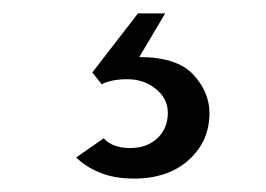

<svg xmlns="http://www.w3.org/2000/svg" viewBox="-20 -30 396 286"><path d="M179.5 236Q150.5 236 129 227.2Q107.5 218.5 93.5 204.5L134.5 176Q147.5 190.5 174 190.5Q199 190.5 214.5 175.8Q230 161 230 138Q230 117 212.2 102.5Q194.5 88 169.5 88Q146.5 88 131.5 95.5L117.5 78L185.5 -10H226L187.5 55Q243.5 55 267.8 81Q292 107 292 138.5Q292 180.5 261.2 208.2Q230.5 236 179.5 236Z"/></svg>

Font: Overpass Light
Style: Regular
Weight: 300
Designer: Delve Withrington, Dave Bailey, Thomas Jockin
Foundry: Delve Fonts LLC
Version: Version 4.000; ttfautohint (v1.8.3)